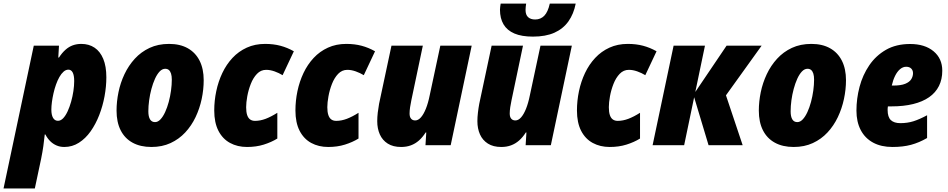

<svg xmlns="http://www.w3.org/2000/svg" viewBox="-71 -807 5270 1067"><path d="M-51.3 240.2 116.7 -553.2H256.8L252.9 -487.3H256.8Q273.9 -513.7 293 -530.5Q312 -547.4 333.7 -555.2Q355.5 -563 380.9 -563Q423.3 -563 454.6 -542Q485.8 -521 502.9 -479.7Q520 -438.5 520 -377.4Q520 -326.2 510 -272Q500 -217.8 480.5 -167.5Q460.9 -117.2 432.6 -77.1Q404.3 -37.1 367.4 -13.7Q330.6 9.8 286.1 9.8Q262.7 9.8 242.9 1.2Q223.1 -7.3 207.8 -22.7Q192.4 -38.1 181.2 -59.6H177.7Q174.3 -26.4 169.9 4.9Q165.5 36.1 157.7 74.7L122.6 240.2ZM251 -135.7Q266.6 -135.7 280.3 -150.1Q293.9 -164.6 304.9 -188.5Q315.9 -212.4 324.2 -241.7Q332.5 -271 336.9 -301Q341.3 -331.1 341.3 -356.4Q341.3 -388.2 333 -404.1Q324.7 -419.9 309.1 -419.9Q294.9 -419.9 282.2 -408.7Q269.5 -397.5 259 -378.9Q248.5 -360.4 240.2 -336.9Q231.9 -313.5 226.3 -288.6Q220.7 -263.7 217.5 -240.2Q214.4 -216.8 214.4 -197.8Q214.4 -168 223.9 -151.9Q233.4 -135.7 251 -135.7Z M770.5 9.8Q709 9.8 665.5 -14.2Q622.1 -38.1 599.4 -83.3Q576.7 -128.4 576.7 -192.4Q576.7 -242.2 587.4 -294.4Q598.1 -346.7 620.8 -394.8Q643.6 -442.9 678.2 -480.7Q712.9 -518.6 760.3 -540.8Q807.6 -563 868.7 -563Q929.7 -563 972.7 -538.8Q1015.6 -514.6 1038.3 -469.5Q1061 -424.3 1061 -361.3Q1061 -309.6 1049.8 -256.8Q1038.6 -204.1 1015.9 -156.2Q993.2 -108.4 958.5 -71Q923.8 -33.7 877 -12Q830.1 9.8 770.5 9.8ZM790.5 -128.4Q806.6 -128.4 820.8 -143.6Q835 -158.7 846.7 -184.1Q858.4 -209.5 866.7 -240.5Q875 -271.5 879.4 -303.7Q883.8 -335.9 883.8 -364.3Q883.8 -384.3 879.6 -397.7Q875.5 -411.1 867.4 -418Q859.4 -424.8 847.2 -424.8Q830.6 -424.8 816.2 -409.7Q801.8 -394.5 790.3 -369.1Q778.8 -343.8 770.5 -312.7Q762.2 -281.7 757.8 -249.5Q753.4 -217.3 753.4 -188.5Q753.4 -159.2 762.7 -143.8Q772 -128.4 790.5 -128.4Z M1301.8 9.8Q1248.5 9.8 1207.3 -12.7Q1166 -35.2 1142.8 -80.3Q1119.6 -125.5 1119.6 -192.9Q1119.6 -247.1 1130.9 -300.5Q1142.1 -354 1164.6 -401.4Q1187 -448.7 1220.9 -485.1Q1254.9 -521.5 1300.3 -542.2Q1345.7 -563 1402.3 -563Q1448.7 -563 1487.3 -552.7Q1525.9 -542.5 1562 -522L1499.5 -389.2Q1479.5 -401.4 1455.1 -410.2Q1430.7 -418.9 1408.2 -418.9Q1378.4 -418.9 1357.2 -396.7Q1335.9 -374.5 1322.8 -340.8Q1309.6 -307.1 1303.2 -272Q1296.9 -236.8 1296.9 -211.4Q1296.9 -184.6 1302.5 -167.7Q1308.1 -150.9 1319.1 -143.1Q1330.1 -135.3 1346.2 -135.3Q1375 -135.3 1405.3 -146.7Q1435.5 -158.2 1470.2 -180.2V-37.1Q1437 -16.6 1394.8 -3.4Q1352.5 9.8 1301.8 9.8Z M1752.9 9.8Q1699.7 9.8 1658.4 -12.7Q1617.2 -35.2 1594 -80.3Q1570.8 -125.5 1570.8 -192.9Q1570.8 -247.1 1582 -300.5Q1593.3 -354 1615.7 -401.4Q1638.2 -448.7 1672.1 -485.1Q1706.1 -521.5 1751.5 -542.2Q1796.9 -563 1853.5 -563Q1899.9 -563 1938.5 -552.7Q1977.1 -542.5 2013.2 -522L1950.7 -389.2Q1930.7 -401.4 1906.2 -410.2Q1881.8 -418.9 1859.4 -418.9Q1829.6 -418.9 1808.3 -396.7Q1787.1 -374.5 1773.9 -340.8Q1760.7 -307.1 1754.4 -272Q1748 -236.8 1748 -211.4Q1748 -184.6 1753.7 -167.7Q1759.3 -150.9 1770.3 -143.1Q1781.2 -135.3 1797.4 -135.3Q1826.2 -135.3 1856.4 -146.7Q1886.7 -158.2 1921.4 -180.2V-37.1Q1888.2 -16.6 1845.9 -3.4Q1803.7 9.8 1752.9 9.8Z M2158.2 9.8Q2113.3 9.8 2083.7 -9Q2054.2 -27.8 2039.8 -60.1Q2025.4 -92.3 2025.4 -133.8Q2025.4 -156.2 2028.3 -181.2Q2031.2 -206.1 2035.6 -230L2104.5 -553.2H2278.8L2214.8 -249Q2210.9 -231.4 2208 -211.4Q2205.1 -191.4 2205.1 -176.3Q2205.1 -157.2 2213.4 -147.5Q2221.7 -137.7 2236.3 -137.7Q2252.9 -137.7 2267.8 -154.3Q2282.7 -170.9 2295.4 -202.1Q2308.1 -233.4 2316.9 -276.9L2376 -553.2H2550.3L2433.6 0H2293.5L2297.9 -70.8H2294.4Q2277.3 -43.9 2257.1 -26.1Q2236.8 -8.3 2212.4 0.7Q2188 9.8 2158.2 9.8Z M2714.8 9.8Q2669.9 9.8 2640.4 -9Q2610.8 -27.8 2596.4 -60.1Q2582 -92.3 2582 -133.8Q2582 -156.2 2585 -181.2Q2587.9 -206.1 2592.3 -230L2661.1 -553.2H2835.4L2771.5 -249Q2767.6 -231.4 2764.6 -211.4Q2761.7 -191.4 2761.7 -176.3Q2761.7 -157.2 2770 -147.5Q2778.3 -137.7 2793 -137.7Q2809.6 -137.7 2824.5 -154.3Q2839.4 -170.9 2852.1 -202.1Q2864.7 -233.4 2873.5 -276.9L2932.6 -553.2H3106.9L2990.2 0H2850.1L2854.5 -70.8H2851.1Q2834 -43.9 2813.7 -26.1Q2793.5 -8.3 2769 0.7Q2744.6 9.8 2714.8 9.8ZM2890.6 -603.5Q2828.1 -603.5 2787.6 -620.8Q2747.1 -638.2 2727.3 -671.6Q2707.5 -705.1 2707.5 -752.9Q2707.5 -758.8 2708.7 -769Q2710 -779.3 2711.4 -787.1H2853Q2851.6 -778.3 2850.6 -768.8Q2849.6 -759.3 2849.6 -752Q2849.6 -724.6 2863.8 -711.7Q2877.9 -698.7 2903.3 -698.7Q2933.6 -698.7 2953.9 -719.7Q2974.1 -740.7 2984.4 -787.1H3128.4Q3117.2 -729.5 3087.9 -688.2Q3058.6 -647 3010 -625.2Q2961.4 -603.5 2890.6 -603.5Z M3317.4 9.8Q3264.2 9.8 3222.9 -12.7Q3181.6 -35.2 3158.4 -80.3Q3135.3 -125.5 3135.3 -192.9Q3135.3 -247.1 3146.5 -300.5Q3157.7 -354 3180.2 -401.4Q3202.6 -448.7 3236.6 -485.1Q3270.5 -521.5 3315.9 -542.2Q3361.3 -563 3418 -563Q3464.4 -563 3502.9 -552.7Q3541.5 -542.5 3577.6 -522L3515.1 -389.2Q3495.1 -401.4 3470.7 -410.2Q3446.3 -418.9 3423.8 -418.9Q3394 -418.9 3372.8 -396.7Q3351.6 -374.5 3338.4 -340.8Q3325.2 -307.1 3318.8 -272Q3312.5 -236.8 3312.5 -211.4Q3312.5 -184.6 3318.1 -167.7Q3323.7 -150.9 3334.7 -143.1Q3345.7 -135.3 3361.8 -135.3Q3390.6 -135.3 3420.9 -146.7Q3451.2 -158.2 3485.8 -180.2V-37.1Q3452.6 -16.6 3410.4 -3.4Q3368.2 9.8 3317.4 9.8Z M3555.7 0 3672.4 -553.2H3846.7L3793 -295.9L3966.8 -553.2H4161.6L3963.4 -277.3L4056.2 0H3866.7L3786.6 -266.6L3731 0Z M4339.8 9.8Q4278.3 9.8 4234.9 -14.2Q4191.4 -38.1 4168.7 -83.3Q4146 -128.4 4146 -192.4Q4146 -242.2 4156.7 -294.4Q4167.5 -346.7 4190.2 -394.8Q4212.9 -442.9 4247.6 -480.7Q4282.2 -518.6 4329.6 -540.8Q4377 -563 4438 -563Q4499 -563 4542 -538.8Q4585 -514.6 4607.7 -469.5Q4630.4 -424.3 4630.4 -361.3Q4630.4 -309.6 4619.1 -256.8Q4607.9 -204.1 4585.2 -156.2Q4562.5 -108.4 4527.8 -71Q4493.2 -33.7 4446.3 -12Q4399.4 9.8 4339.8 9.8ZM4359.9 -128.4Q4376 -128.4 4390.1 -143.6Q4404.3 -158.7 4416 -184.1Q4427.7 -209.5 4436 -240.5Q4444.3 -271.5 4448.7 -303.7Q4453.1 -335.9 4453.1 -364.3Q4453.1 -384.3 4449 -397.7Q4444.8 -411.1 4436.8 -418Q4428.7 -424.8 4416.5 -424.8Q4399.9 -424.8 4385.5 -409.7Q4371.1 -394.5 4359.6 -369.1Q4348.1 -343.8 4339.8 -312.7Q4331.5 -281.7 4327.1 -249.5Q4322.8 -217.3 4322.8 -188.5Q4322.8 -159.2 4332 -143.8Q4341.3 -128.4 4359.9 -128.4Z M4888.7 9.8Q4825.7 9.8 4780.8 -14.6Q4735.8 -39.1 4712.2 -84.5Q4688.5 -129.9 4688.5 -192.4Q4688.5 -258.8 4705.8 -324.5Q4723.1 -390.1 4759.8 -444.1Q4796.4 -498 4852.8 -530.3Q4909.2 -562.5 4986.8 -562.5Q5068.4 -562.5 5116.9 -522.2Q5165.5 -481.9 5165.5 -414.1Q5165.5 -366.2 5147 -329.1Q5128.4 -292 5092.3 -266.8Q5056.2 -241.7 5003.7 -228.8Q4951.2 -215.8 4882.8 -215.8H4863.3Q4862.3 -210.4 4862.1 -205.3Q4861.8 -200.2 4861.8 -195.8Q4861.8 -156.7 4879.6 -139.6Q4897.5 -122.6 4932.6 -122.6Q4971.7 -122.6 5005.1 -133.1Q5038.6 -143.6 5081.1 -166.5V-40Q5036.6 -14.2 4991.7 -2.2Q4946.8 9.8 4888.7 9.8ZM4884.8 -331.5H4893.1Q4935.5 -331.5 4959.5 -341.3Q4983.4 -351.1 4993.2 -366.9Q5002.9 -382.8 5002.9 -400.4Q5002.9 -416 4992.9 -426Q4982.9 -436 4964.8 -436Q4946.8 -436 4930.9 -422.6Q4915 -409.2 4903.3 -385.5Q4891.6 -361.8 4884.8 -331.5Z"/></svg>

Font: Open Sans SemiCondensed ExtraBold
Style: Italic
Weight: 800
Width: 4
Italic angle: -12°
Designer: Monotype Design Team
Foundry: Monotype Imaging Inc.
Version: Version 3.003